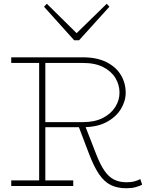

<svg xmlns="http://www.w3.org/2000/svg" viewBox="-20 -992 809 1025"><path d="M216 -313V-340H422Q486 -340 529.5 -362.5Q573 -385 595.5 -421Q618 -457 618 -497Q618 -539 596.5 -575Q575 -611 531.5 -633.5Q488 -656 422 -656H40V-686H422Q497 -686 548 -660.5Q599 -635 625 -592Q651 -549 651 -497Q651 -452 625 -409.5Q599 -367 548.5 -340Q498 -313 422 -313ZM40 1V-29H371V1ZM189 -18V-669H222V-18ZM655 13Q607 13 572 -4Q537 -21 509.5 -61Q482 -101 456 -169L397 -324L431 -329L493 -170Q515 -113 538 -80Q561 -47 589.5 -33Q618 -19 655 -19Q681 -19 698.5 -24Q716 -29 729 -36L739 -6Q726 1 704.5 7Q683 13 655 13ZM550 -972 564 -956 402 -777H376L215 -956L230 -972L389 -815Z"/></svg>

Font: BioRhyme ExtraLight
Style: Regular
Weight: 250
Designer: Aoife Mooney
Foundry: Aoife Mooney Type
Version: Version 1.600;gftools[0.9.33]